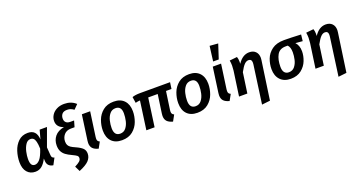

<svg xmlns="http://www.w3.org/2000/svg" viewBox="-54 -1670 5095 2737"><g transform="rotate(-20 2494.0 -301.5)"><path d="M430 -395 467 -529H578L478 -255L487 -135Q488 -112 497.5 -100.5Q507 -89 529 -83L477 15Q436 10 411 -15Q386 -40 384 -82L382 -122Q349 -55 307.5 -20Q266 15 207 15Q130 15 83.5 -38.5Q37 -92 37 -191Q37 -273 63 -354Q89 -435 145.5 -489.5Q202 -544 289 -544Q355 -544 390 -507.5Q425 -471 430 -395ZM167 -192Q167 -133 183.5 -107Q200 -81 234 -81Q273 -81 309.5 -123Q346 -165 381 -272Q379 -340 369 -378.5Q359 -417 341.5 -432.5Q324 -448 296 -448Q251 -448 222 -403.5Q193 -359 180 -299Q167 -239 167 -192Z M762 140Q813 114 837 93Q861 72 861 42Q861 20 844.5 6.5Q828 -7 777 -31Q722 -56 688 -81.5Q654 -107 635.5 -143.5Q617 -180 617 -233Q617 -312 663 -369.5Q709 -427 805 -445Q756 -460 729 -492Q702 -524 702 -572Q702 -620 728.5 -662Q755 -704 804 -729.5Q853 -755 918 -755Q1025 -755 1095 -690L1031 -625Q1005 -644 982 -652.5Q959 -661 929 -661Q876 -661 852.5 -633Q829 -605 829 -564Q829 -525 851.5 -504.5Q874 -484 914 -484H973L946 -391H892Q823 -391 786 -347.5Q749 -304 749 -245Q749 -211 760.5 -189.5Q772 -168 795.5 -152Q819 -136 865 -116Q932 -86 963 -55.5Q994 -25 994 25Q994 84 951 130Q908 176 801 220Z M1181 -159Q1179 -148 1179 -131Q1179 -110 1187 -98Q1195 -86 1215 -77L1165 14Q1106 -1 1078.5 -31Q1051 -61 1051 -114Q1051 -130 1054 -149L1107 -529H1233Z M1308 -208Q1308 -286 1336.5 -363Q1365 -440 1429 -492Q1493 -544 1593 -544Q1695 -544 1750.5 -484.5Q1806 -425 1806 -322Q1806 -244 1778 -167Q1750 -90 1686 -37.5Q1622 15 1521 15Q1419 15 1363.5 -44Q1308 -103 1308 -208ZM1675 -336Q1675 -447 1586 -447Q1531 -447 1498 -406.5Q1465 -366 1451.5 -309Q1438 -252 1438 -198Q1438 -82 1528 -82Q1583 -82 1616 -123.5Q1649 -165 1662 -223Q1675 -281 1675 -336Z M2309 -159Q2307 -139 2307 -132Q2307 -111 2315 -98.5Q2323 -86 2343 -77L2293 14Q2235 -1 2207 -31Q2179 -61 2179 -114Q2179 -130 2182 -149L2222 -431H2078L2018 0H1893L1953 -431Q1922 -430 1884 -420L1870 -512Q1915 -529 1992 -529H2445L2431 -431H2348Z M2452 -208Q2452 -286 2480.5 -363Q2509 -440 2573 -492Q2637 -544 2737 -544Q2839 -544 2894.5 -484.5Q2950 -425 2950 -322Q2950 -244 2922 -167Q2894 -90 2830 -37.5Q2766 15 2665 15Q2563 15 2507.5 -44Q2452 -103 2452 -208ZM2819 -336Q2819 -447 2730 -447Q2675 -447 2642 -406.5Q2609 -366 2595.5 -309Q2582 -252 2582 -198Q2582 -82 2672 -82Q2727 -82 2760 -123.5Q2793 -165 2806 -223Q2819 -281 2819 -336Z M3167 -159Q3165 -148 3165 -131Q3165 -110 3173 -98Q3181 -86 3201 -77L3151 14Q3092 -1 3064.5 -31Q3037 -61 3037 -114Q3037 -130 3040 -149L3093 -529H3219ZM3279 -813 3208 -596H3123L3152 -823Z M3648 -359Q3650 -379 3650 -386Q3650 -442 3602 -442Q3569 -442 3539 -412Q3509 -382 3469 -308L3425 0H3299L3352 -373Q3357 -420 3357 -448Q3357 -488 3350 -528L3464 -540Q3470 -522 3473 -506Q3476 -490 3476 -465Q3476 -445 3475 -433Q3548 -544 3649 -544Q3710 -544 3745 -508.5Q3780 -473 3780 -412Q3780 -396 3777 -378L3693 206L3568 220Z M3867 -208Q3867 -286 3895 -360.5Q3923 -435 3992 -486Q4061 -537 4175 -537Q4273 -537 4433 -529L4422 -432L4314 -441Q4337 -418 4350.5 -382.5Q4364 -347 4364 -300Q4364 -232 4336 -159.5Q4308 -87 4244.5 -36Q4181 15 4082 15Q3981 15 3924 -45Q3867 -105 3867 -208ZM4235 -331Q4235 -409 4199 -445H4171Q4076 -446 4037 -376Q3998 -306 3998 -196Q3998 -140 4020.5 -111Q4043 -82 4087 -82Q4143 -82 4176 -123Q4209 -164 4222 -221Q4235 -278 4235 -331Z M4808 -359Q4810 -379 4810 -386Q4810 -442 4762 -442Q4729 -442 4699 -412Q4669 -382 4629 -308L4585 0H4459L4512 -373Q4517 -420 4517 -448Q4517 -488 4510 -528L4624 -540Q4630 -522 4633 -506Q4636 -490 4636 -465Q4636 -445 4635 -433Q4708 -544 4809 -544Q4870 -544 4905 -508.5Q4940 -473 4940 -412Q4940 -396 4937 -378L4853 206L4728 220Z"/></g></svg>

Font: FiraGO Medium
Style: Italic
Weight: 500
Italic angle: -8°
Designer: bBox Type GmbH
Foundry: bBox Type GmbH
Version: Version 1.001